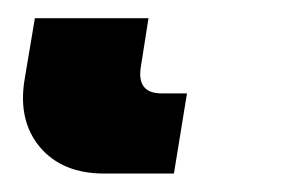

<svg xmlns="http://www.w3.org/2000/svg" viewBox="-20 38 326 207"><path d="M92.3 225.1Q47.4 225.1 23.4 197Q-0.5 168.9 6.3 125L17.6 57.6H140.1L131.8 110.4Q127.4 138.7 154.3 138.7H181.6L167.5 225.1Z"/></svg>

Font: Inter Display ExtraBold
Style: Italic
Weight: 800
Italic angle: -9.39999°
Designer: Rasmus Andersson
Foundry: rsms
Version: Version 4.000;git-a52131595